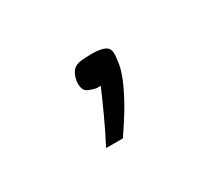

<svg xmlns="http://www.w3.org/2000/svg" viewBox="-44 -550 300 268"><g transform="rotate(-30 106.0 -416.0)"><path d="M68 -354Q79 -375 89.5 -398Q100 -421 105 -433Q104 -433 103 -433Q102 -433 99 -433Q92 -434 85 -437.5Q78 -441 79 -455Q81 -466 85.5 -471Q90 -476 98.5 -477Q107 -478 117 -478Q132 -478 139 -473.5Q146 -469 143 -453Q142 -438 132.5 -417.5Q123 -397 111.5 -379Q100 -361 95 -354Z"/></g></svg>

Font: Genos Thin Light
Style: Italic
Weight: 300
Italic angle: -8°
Version: Version 1.010